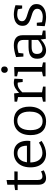

<svg xmlns="http://www.w3.org/2000/svg" viewBox="1205 -1996 800 3250"><g transform="rotate(-90 1605.0 -371.0)"><path d="M215 9Q163 9 133 -23.5Q103 -56 103 -122V-485L116 -472H13V-516L117 -531L103 -515V-647L183 -660V-515L172 -528H329L326 -472H172L183 -485V-133Q183 -91 199.5 -72Q216 -53 246 -53Q264 -53 285 -59Q306 -65 330 -76L347 -30Q276 9 215 9Z M625 9Q558 9 506.5 -21.5Q455 -52 426 -111Q397 -170 397 -255Q397 -342 427 -405Q457 -468 512 -502.5Q567 -537 641 -537Q711 -537 756.5 -507.5Q802 -478 824.5 -426Q847 -374 847 -307Q847 -296 846 -285Q845 -274 843 -258H458V-315H773L764 -309Q765 -354 753 -392Q741 -430 712 -453Q683 -476 635 -476Q584 -476 549 -449Q514 -422 497 -375Q480 -328 480 -266Q480 -200 499 -152.5Q518 -105 554.5 -79Q591 -53 644 -53Q681 -53 725 -67.5Q769 -82 816 -112L845 -67Q789 -29 733 -10Q677 9 625 9Z M1190 -537Q1300 -537 1362.5 -468Q1425 -399 1425 -273Q1425 -188 1394.5 -124.5Q1364 -61 1308 -26Q1252 9 1173 9Q1065 9 1004 -58.5Q943 -126 943 -253Q943 -341 972.5 -404.5Q1002 -468 1057.5 -502.5Q1113 -537 1190 -537ZM1186 -478Q1109 -478 1068 -420Q1027 -362 1027 -257Q1027 -154 1066 -102Q1105 -50 1178 -50Q1231 -50 1267.5 -76.5Q1304 -103 1322.5 -152Q1341 -201 1341 -269Q1341 -371 1300.5 -424.5Q1260 -478 1186 -478Z M1509 0V-43L1597 -62L1587 -47V-478L1598 -463L1509 -482V-525L1649 -532L1660 -434L1649 -438Q1694 -485 1737 -511Q1780 -537 1831 -537Q1863 -537 1898 -527L1892 -387H1842L1830 -486L1839 -468Q1832 -470 1824 -471Q1816 -472 1808 -472Q1768 -472 1730.5 -448Q1693 -424 1659 -386L1667 -410V-47L1655 -62L1764 -43V0Z M2096 -51 2087 -62 2174 -43V0H1938V-43L2025 -62L2016 -51V-473L2024 -464L1938 -482V-525L2096 -531ZM2050 -639Q2027 -639 2012 -654Q1997 -669 1997 -695Q1997 -722 2012.5 -736.5Q2028 -751 2051 -751Q2075 -751 2090 -737Q2105 -723 2105 -695Q2105 -668 2089 -653.5Q2073 -639 2050 -639Z M2634 -45 2621 -63 2713 -45V-1L2573 5L2561 -91L2568 -88Q2524 -40 2473 -15.5Q2422 9 2374 9Q2316 9 2276 -28Q2236 -65 2236 -140Q2236 -199 2261 -230.5Q2286 -262 2330 -275Q2374 -288 2432 -288H2563L2554 -278V-374Q2554 -429 2525 -452.5Q2496 -476 2445 -476Q2418 -476 2387.5 -470.5Q2357 -465 2323 -453L2335 -466L2325 -375H2272L2264 -499Q2321 -518 2371 -527.5Q2421 -537 2463 -537Q2543 -537 2588.5 -501.5Q2634 -466 2634 -388ZM2317 -147Q2317 -98 2340.5 -75Q2364 -52 2400 -52Q2435 -52 2477.5 -73.5Q2520 -95 2560 -132L2554 -111V-245L2563 -236H2444Q2373 -236 2345 -214.5Q2317 -193 2317 -147Z M2871 -400Q2871 -368 2892 -350Q2913 -332 2946 -320.5Q2979 -309 3016 -298Q3053 -287 3086 -271Q3119 -255 3140 -227Q3161 -199 3161 -153Q3161 -100 3132 -64Q3103 -28 3053.5 -9.5Q3004 9 2943 9Q2906 9 2867 3Q2828 -3 2787 -14L2794 -148H2845L2855 -50L2846 -61Q2869 -55 2896 -51Q2923 -47 2946 -47Q2982 -47 3012.5 -57.5Q3043 -68 3062 -88.5Q3081 -109 3081 -140Q3081 -173 3060.5 -192Q3040 -211 3007 -223Q2974 -235 2937.5 -245.5Q2901 -256 2868 -272.5Q2835 -289 2814 -316Q2793 -343 2793 -390Q2793 -441 2819.5 -473.5Q2846 -506 2889.5 -521.5Q2933 -537 2983 -537Q3017 -537 3058 -530Q3099 -523 3142 -509L3137 -396H3086L3071 -479L3083 -465Q3031 -480 2985 -480Q2936 -480 2903.5 -459.5Q2871 -439 2871 -400Z"/></g></svg>

Font: Bitter Thin
Style: Regular
Weight: 400
Version: Version 3.021